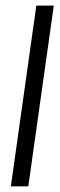

<svg xmlns="http://www.w3.org/2000/svg" viewBox="-20 -654 209 674"><path d="M18.1 0 107.5 -634.3H168.8L79.4 0Z"/></svg>

Font: Alumni Sans SC Thin
Style: Italic
Weight: 100
Italic angle: -8°
Designer: Robert E. Leuschke
Foundry: Robert E. Leuschke
Version: Version 1.016